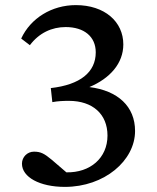

<svg xmlns="http://www.w3.org/2000/svg" viewBox="-20 -721 614 752"><path d="M63 -570 97 -544C133 -592 183 -615 237 -615C309 -615 355 -578 355 -516C355 -438 294 -389 179 -376L185 -321C206 -325 228 -326 250 -326C343 -326 401 -274 401 -190C401 -102 333 -44 240 -46L183 -95C153 -120 139 -127 113 -127C87 -127 66 -106 66 -80C66 -27 136 11 234 11C389 11 509 -92 509 -208C509 -304 442 -366 330 -380C411 -414 463 -473 463 -547C463 -636 390 -701 277 -701C183 -701 100 -650 63 -570Z"/></svg>

Font: TPK Tissa Web Medium
Style: Regular
Weight: 500
Designer: Jacques Le Bailly, Suppakit Chalermlarp | Katatrad Co.,Ltd.
Foundry: Jacques Le Bailly, Cadson Demak Co.,Ltd.
Version: Version 5.000;Glyphs 3.1.2 (3151)